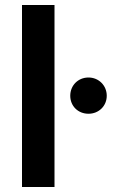

<svg xmlns="http://www.w3.org/2000/svg" viewBox="-20 -748 465 768"><path d="M198 -728H68V0H198ZM261 -365C261 -324 292 -293 334 -293C375 -293 407 -324 407 -365C407 -406 375 -438 334 -438C292 -438 261 -406 261 -365Z"/></svg>

Font: Wafeq Semi Bold
Style: Regular
Weight: 600
Designer: Rasmus Andersson & Azza Alameddine
Foundry: Google & TypeTogether
Version: Version 3.000;January 28, 2025;FontCreator 15.0.0.3014 64-bi